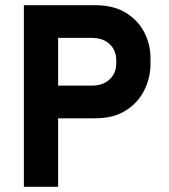

<svg xmlns="http://www.w3.org/2000/svg" viewBox="-20 -720 652 740"><path d="M72 0V-700H346Q418 -700 465.5 -670.5Q513 -641 536.5 -594.5Q560 -548 560 -497V-473Q560 -421 536.5 -373Q513 -325 465.5 -294.5Q418 -264 346 -264H204V0ZM204 -390H333Q377 -390 402.5 -414Q428 -438 428 -476V-488Q428 -526 402.5 -550Q377 -574 333 -574H204Z"/></svg>

Font: Space Mono
Style: Bold
Weight: 700
Monospace: yes
Designer: Colophon Foundry + Benjamin Critton
Foundry: Colophon Foundry & Benjamin Critton
Version: Version 1.003; ttfautohint (v1.8.4.7-5d5b)